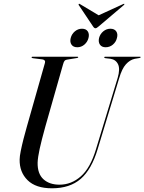

<svg xmlns="http://www.w3.org/2000/svg" viewBox="-20 -1006 779 1036"><path d="M498 -201 615 -586Q629 -634 617 -659.2Q605 -684.5 575.5 -689L549 -692Q542.5 -693 542.5 -696.5Q542.5 -700 548 -700H734.5Q739 -700 739 -697.5Q739 -694.5 732.5 -693L706.5 -688.5Q681 -683 659.5 -659.2Q638 -635.5 623 -584L507.5 -203Q474.5 -92 415.8 -41Q357 10 260.5 10Q173 10 128.8 -33.8Q84.5 -77.5 86 -146Q86 -161.5 92 -191.5Q98 -221.5 107 -256.8Q116 -292 125 -323L222.5 -666.5Q225 -675 220.8 -679.8Q216.5 -684.5 209 -685.5L157 -692Q150.5 -693 150.5 -696.5Q150.5 -700 155.5 -700H397.5Q402 -700 402 -697.5Q402 -694 395.5 -693L340.5 -684Q333 -683 328.5 -678Q324 -673 320 -658L224.5 -322.5Q204 -248.5 194 -202.8Q184 -157 183 -128.5Q182 -68.5 214.2 -39Q246.5 -9.5 301 -9.5Q365 -9.5 416.2 -54.5Q467.5 -99.5 498 -201ZM397 -751Q375.5 -751 365.8 -765.2Q356 -779.5 361.5 -801Q367 -822.5 384 -836.8Q401 -851 422.5 -851Q444 -851 453.5 -836.8Q463 -822.5 457.5 -801Q452 -779.5 435.2 -765.2Q418.5 -751 397 -751ZM550 -751Q529 -751 519.2 -765.2Q509.5 -779.5 514.5 -801Q520 -822.5 537.2 -836.8Q554.5 -851 575.5 -851Q597.5 -851 607.2 -836.8Q617 -822.5 611 -801Q606 -779.5 589 -765.2Q572 -751 550 -751ZM512.5 -863.5Q501.5 -853.5 495 -853.5Q488.5 -853.5 482 -863.5L405 -978.5Q402.5 -982.5 405.5 -985Q407.5 -987 412 -983.5L512.5 -923.5L643.5 -983.5Q649 -986.5 651 -985Q652.5 -982.5 648 -978.5Z"/></svg>

Font: Fraunces 144pt S000
Style: Italic
Weight: 400
Italic angle: -16°
Version: Version 1.000; ttfautohint (v1.8.3)